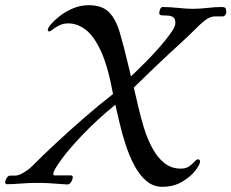

<svg xmlns="http://www.w3.org/2000/svg" viewBox="-72 -705 891 739"><path d="M696 -89Q698 -87 698 -84Q698 -72 680 -48.5Q662 -25 629 -5.5Q596 14 552 14Q518 14 491.5 -8.5Q465 -31 445.5 -67.5Q426 -104 412 -147Q398 -190 388.5 -230.5Q379 -271 372 -302Q301 -244 247 -187.5Q193 -131 163 -89.5Q133 -48 133 -35Q133 -30 138 -30H200Q208 -30 208 -23Q208 -19 207 -17Q206 -10 200.5 -2.5Q195 5 187 5Q167 4 150.5 2.5Q134 1 115 0Q96 -1 66 -1Q38 -1 7.5 1.5Q-23 4 -45 4Q-52 4 -52 -4Q-52 -10 -46.5 -19.5Q-41 -29 -33 -29H-14Q0 -29 19.5 -41Q39 -53 49 -63Q92 -106 144 -154.5Q196 -203 252.5 -252Q309 -301 363 -343Q344 -448 317 -507Q290 -566 258 -590.5Q226 -615 191 -615Q172 -615 156.5 -607.5Q141 -600 131.5 -592Q122 -584 117 -584Q112 -584 112 -591Q112 -597 124.5 -612Q137 -627 159 -644Q181 -661 209.5 -673Q238 -685 270 -685Q320 -685 346.5 -659Q373 -633 388.5 -581.5Q404 -530 422 -453Q424 -443 427 -432.5Q430 -422 432 -411Q432 -411 449.5 -427.5Q467 -444 492.5 -470Q518 -496 543 -524.5Q568 -553 585.5 -578Q603 -603 603 -616Q603 -635 593 -640Q583 -645 572 -645Q560 -645 550.5 -646Q541 -647 541 -654Q541 -662 544.5 -670Q548 -678 554 -678Q580 -678 614.5 -674.5Q649 -671 669 -671Q695 -671 726 -674.5Q757 -678 781 -678Q795 -678 797 -671.5Q799 -665 799 -660Q799 -652 795 -647Q791 -642 786 -642H758Q741 -642 725.5 -632.5Q710 -623 684 -597Q657 -570 633 -548Q609 -526 582.5 -501.5Q556 -477 522.5 -445Q489 -413 443 -368Q451 -336 460 -295.5Q469 -255 482 -213Q495 -171 514 -135.5Q533 -100 560 -78Q587 -56 624 -56Q644 -56 656.5 -65Q669 -74 677 -83Q685 -92 691 -92Q693 -92 696 -89Z"/></svg>

Font: Sedan
Style: Italic
Weight: 400
Italic angle: -13.8°
Designer: Sebastian Salazar
Foundry: Sebastian Salazar
Version: Version 1.100; ttfautohint (v1.8.4.7-5d5b)